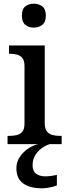

<svg xmlns="http://www.w3.org/2000/svg" viewBox="-20 -783 369 1043"><path d="M164 -633Q136 -633 117.5 -648Q99 -663 99 -698Q99 -734 117.5 -748.5Q136 -763 164 -763Q190 -763 209.5 -748.5Q229 -734 229 -698Q229 -663 209.5 -648Q190 -633 164 -633ZM21 0V-45H34Q54 -45 72 -49.5Q90 -54 101.5 -68Q113 -82 113 -111V-425Q113 -454 101.5 -468Q90 -482 72 -486.5Q54 -491 34 -491H29V-536H223V-115Q223 -84 234.5 -69.5Q246 -55 264 -50Q282 -45 302 -45H315V0ZM210 240Q143 240 106 213.5Q69 187 69 130Q69 99 86 72Q103 45 130 26Q157 7 187 0H250Q229 6 207.5 21.5Q186 37 171.5 60Q157 83 157 115Q157 147 176.5 161Q196 175 226 175Q239 175 255 173Q271 171 289 167V224Q273 231 249 235.5Q225 240 210 240Z"/></svg>

Font: Noto Serif Tamil Medium
Style: Regular
Weight: 500
Designer: Indian Type Foundry, Tom Grace, and the Monotype Design Team
Foundry: Monotype Imaging Inc.
Version: Version 2.004; ttfautohint (v1.8.4.7-5d5b)